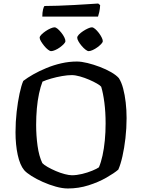

<svg xmlns="http://www.w3.org/2000/svg" viewBox="-20 -1069 806 1089"><path d="M365 0Q334 0 296.5 -10.5Q259 -21 223 -37Q187 -53 158.5 -71Q130 -89 117 -104Q93 -133 80.5 -190.5Q68 -248 68 -319Q68 -378 74.5 -435Q81 -492 91 -538.5Q101 -585 112 -610Q135 -628 168.5 -647Q202 -666 243 -683Q284 -700 328 -710Q372 -720 416 -720Q442 -720 476.5 -711.5Q511 -703 546.5 -689.5Q582 -676 610.5 -659.5Q639 -643 654 -626Q669 -603 678.5 -567Q688 -531 693 -488Q698 -445 698 -399Q698 -342 691.5 -285.5Q685 -229 674.5 -182.5Q664 -136 651 -107Q628 -87 583.5 -61.5Q539 -36 482.5 -18Q426 0 365 0ZM388 -75Q415 -75 446 -82.5Q477 -90 503.5 -101Q530 -112 541 -120Q553 -148 561.5 -187Q570 -226 574.5 -272.5Q579 -319 579 -369Q579 -433 572 -487Q565 -541 554 -577Q549 -584 530 -595Q511 -606 485.5 -617Q460 -628 433.5 -635.5Q407 -643 387 -643Q363 -643 331.5 -637.5Q300 -632 270.5 -623.5Q241 -615 221 -606Q210 -578 201.5 -538.5Q193 -499 189 -453.5Q185 -408 185 -361Q185 -300 193 -242Q201 -184 220 -144Q229 -134 250 -122Q271 -110 296.5 -99Q322 -88 347 -81.5Q372 -75 388 -75ZM483 -779Q476 -779 465 -787.5Q454 -796 443 -809Q432 -822 425 -834.5Q418 -847 418 -855Q418 -863 427.5 -873Q437 -883 451.5 -892.5Q466 -902 479.5 -908Q493 -914 501 -914Q509 -914 519.5 -905Q530 -896 540 -883Q550 -870 556.5 -857Q563 -844 563 -836Q563 -829 554 -819.5Q545 -810 532 -800.5Q519 -791 505.5 -785Q492 -779 483 -779ZM270 -779Q263 -779 252 -787.5Q241 -796 230.5 -809Q220 -822 212.5 -834.5Q205 -847 205 -855Q205 -863 215 -873Q225 -883 239 -892.5Q253 -902 267 -908Q281 -914 289 -914Q297 -914 307 -905.5Q317 -897 327.5 -884Q338 -871 344.5 -858Q351 -845 351 -836Q351 -829 342 -819.5Q333 -810 320 -800.5Q307 -791 293 -785Q279 -779 270 -779ZM220 -975Q220 -998 224 -1014.5Q228 -1031 232 -1035Q264 -1035 308.5 -1036.5Q353 -1038 399 -1040.5Q445 -1043 482 -1045.5Q519 -1048 537 -1049L548 -1040Q547 -1018 543 -1000.5Q539 -983 536 -975Z"/></svg>

Font: Texturina 12pt Medium
Style: Regular
Weight: 500
Designer: Guillermo Torres Carreño
Foundry: Omnibus-Type
Version: Version 1.002